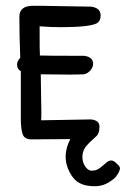

<svg xmlns="http://www.w3.org/2000/svg" viewBox="-20 -482 435 664"><path d="M221 -224Q243 -224 254 -224.5Q265 -225 270 -225Q282 -227 292 -238Q302 -249 302 -261Q302 -285 271 -289Q144 -289 118 -290Q117 -297 117 -391Q155 -388 191 -388Q290 -388 316 -402Q328 -410 328 -429Q328 -454 296 -459H295L120 -462H92Q47 -461 47 -424Q47 -360 50 -282Q39 -271 39 -258Q39 -243 52 -236V-70Q52 -38 58 -19Q64 0 89 0L223 -1Q207 31 207 59Q207 93 227 124Q247 157 290 161Q296 162 308 162Q340 162 366 142Q381 133 390 115Q395 105 395 101Q395 94 387 87Q374 73 365 73Q357 73 349.5 79Q342 85 340 87Q329 97 320 102.5Q311 108 299 108Q287 110 276 95.5Q265 81 265 61Q265 37 282 19Q287 13 298 3Q309 -7 311 -9Q324 -19 324 -44Q324 -66 295 -69L122 -66Q123 -67 123 -94L121 -225Z"/></svg>

Font: Patrick Hand SC
Style: Regular
Weight: 400
Designer: Patrick Wagesreiter
Foundry: Patrick Wagesreiter
Version: Version 2.001; ttfautohint (v1.8.2)